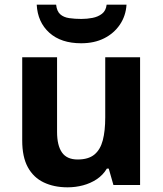

<svg xmlns="http://www.w3.org/2000/svg" viewBox="-20 -791 697 821"><path d="M579 -546V0H465L445 -70H437Q420 -42 393.5 -24.5Q367 -7 335 1.5Q303 10 269 10Q211 10 167 -11Q123 -32 99 -76Q75 -120 75 -190V-546H224V-227Q224 -169 245 -139Q266 -109 312 -109Q358 -109 383.5 -130Q409 -151 419.5 -191Q430 -231 430 -289V-546ZM521 -771Q518 -723 492.5 -685.5Q467 -648 425 -627Q383 -606 327 -606Q241 -606 191 -651Q141 -696 137 -771H220Q223 -743 237.5 -730Q252 -717 276 -713.5Q300 -710 328 -710Q352 -710 375.5 -714.5Q399 -719 416 -732Q433 -745 436 -771Z"/></svg>

Font: Noto Sans Gujarati
Style: Regular
Weight: 400
Designer: Jelle Bosma - Monotype Design Team, Universal Thirst
Foundry: Monotype Imaging Inc.
Version: Version 2.102